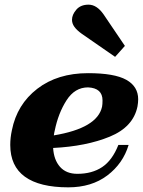

<svg xmlns="http://www.w3.org/2000/svg" viewBox="-20 -794 613 824"><path d="M289 -709Q289 -731 307.5 -752.5Q326 -774 360 -774Q395 -774 424 -733L516 -597L474 -550L331 -649Q310 -664 299.5 -678.5Q289 -693 289 -709ZM208 -159Q211 -108 237.5 -78Q264 -48 312 -48Q375 -48 418.5 -77Q462 -106 488 -172H532Q508 -92 440.5 -41Q373 10 273 10Q150 10 87 -35.5Q24 -81 24 -172Q24 -203 31 -235Q53 -346 140 -413Q227 -480 358 -480Q471 -480 522 -451.5Q573 -423 573 -368Q573 -354 570 -337Q552 -249 451 -207.5Q350 -166 208 -159ZM420 -363Q420 -416 358 -419Q301 -419 265.5 -363.5Q230 -308 215 -234Q213 -227 211 -213Q398 -244 418 -336Q420 -346 420 -363Z"/></svg>

Font: Taviraj ExtraBold
Style: Italic
Weight: 800
Italic angle: -12°
Designer: Katatrad Team
Foundry: CadsonDemak
Version: Version 1.001